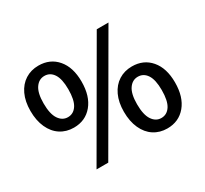

<svg xmlns="http://www.w3.org/2000/svg" viewBox="-149 -948 1257 1178"><g transform="rotate(-30 479.5 -359.0)"><path d="M51 -500Q51 -567 74 -616Q97 -665 138 -691Q179 -717 232 -717Q314 -717 363.5 -659Q413 -601 413 -500Q413 -397 363.5 -337.5Q314 -278 232 -278Q179 -278 138 -304.5Q97 -331 74 -381.5Q51 -432 51 -500ZM319 -500Q319 -573 295.5 -608.5Q272 -644 232 -644Q193 -644 168.5 -608.5Q144 -573 144 -500Q144 -425 168.5 -388.5Q193 -352 232 -352Q272 -352 295.5 -388Q319 -424 319 -500ZM654 -731H737L306 13H223ZM545 -209Q545 -276 568 -325Q591 -374 632 -400Q673 -426 726 -426Q808 -426 857.5 -368Q907 -310 907 -209Q907 -106 857.5 -46.5Q808 13 726 13Q673 13 632 -13.5Q591 -40 568 -90.5Q545 -141 545 -209ZM813 -209Q813 -282 789.5 -317.5Q766 -353 726 -353Q687 -353 662.5 -317.5Q638 -282 638 -209Q638 -134 662.5 -97.5Q687 -61 726 -61Q766 -61 789.5 -97Q813 -133 813 -209Z"/></g></svg>

Font: Nebula Sans Semibold
Style: Regular
Weight: 600
Designer: Paul D. Hunt for Adobe (as Source Sans)
Foundry: Nebula Entertainment & Broadcasting LLC
Version: Version 1.010